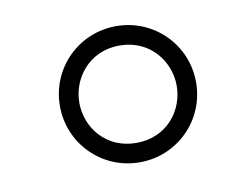

<svg xmlns="http://www.w3.org/2000/svg" viewBox="-45 -765 491 400"><g transform="rotate(-10 200.5 -565.0)"><path d="M222 -709C142 -709 78 -645 78 -565C78 -485 142 -421 222 -421C302 -421 366 -485 366 -565C366 -645 302 -709 222 -709ZM119 -565C119 -616 157 -668 222 -668C287 -668 325 -616 325 -565C325 -513 287 -462 222 -462C157 -462 119 -513 119 -565Z"/></g></svg>

Font: Advent Pro
Style: Light
Weight: 300
Designer: Andreas Kalpakidis
Foundry: Andreas Kalpakidis
Version: Version 2.002 2007